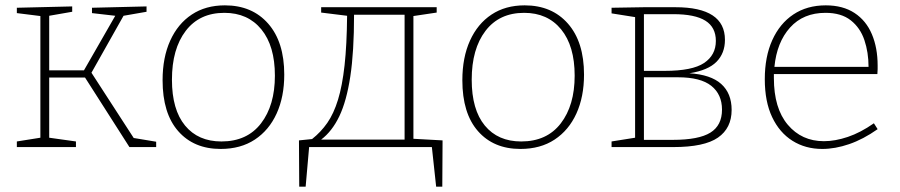

<svg xmlns="http://www.w3.org/2000/svg" viewBox="-20 -550 3365 718"><path d="M43 0V-21L131 -35V-490L43 -501V-521L250 -526V-506L164 -491V-287H294L411 -491L324 -501V-521L528 -526V-506L442 -491L322 -278L480 -34L564 -20V0H464L298 -260H164V-35L264 -21V0Z M821 -530Q923 -530 983 -461.5Q1043 -393 1043 -271Q1043 -188 1014.5 -125.5Q986 -63 933 -28Q880 7 805 7Q705 7 646.5 -59.5Q588 -126 588 -250Q588 -335 616.5 -398Q645 -461 697 -495.5Q749 -530 821 -530ZM819 -502Q726 -502 674.5 -434.5Q623 -367 623 -252Q623 -140 672 -80.5Q721 -21 808 -21Q904 -21 956 -88.5Q1008 -156 1008 -267Q1008 -378 957.5 -440Q907 -502 819 -502Z M1099 148 1098 -25 1147 -30Q1180 -56 1204 -90.5Q1228 -125 1244 -177Q1260 -229 1268.5 -305.5Q1277 -382 1278 -491L1181 -503V-523H1613V-503L1526 -490V-31L1635 -25L1634 148H1611L1595 0H1136L1123 148ZM1181 -28H1493V-495H1304Q1304 -356 1290 -264Q1276 -172 1249 -115.5Q1222 -59 1181 -28Z M1942 -530Q2044 -530 2104 -461.5Q2164 -393 2164 -271Q2164 -188 2135.5 -125.5Q2107 -63 2054 -28Q2001 7 1926 7Q1826 7 1767.5 -59.5Q1709 -126 1709 -250Q1709 -335 1737.5 -398Q1766 -461 1818 -495.5Q1870 -530 1942 -530ZM1940 -502Q1847 -502 1795.5 -434.5Q1744 -367 1744 -252Q1744 -140 1793 -80.5Q1842 -21 1929 -21Q2025 -21 2077 -88.5Q2129 -156 2129 -267Q2129 -378 2078.5 -440Q2028 -502 1940 -502Z M2388 -523H2506Q2691 -523 2691 -401Q2691 -351 2659.5 -319Q2628 -287 2558 -276Q2638 -271 2677 -236Q2716 -201 2716 -139Q2716 -71 2665 -35.5Q2614 0 2498 0H2267V-21L2355 -35V-486L2267 -500V-521ZM2498 -497H2388V-285H2466Q2569 -285 2613 -314.5Q2657 -344 2657 -397Q2657 -448 2618 -472.5Q2579 -497 2498 -497ZM2496 -27Q2593 -27 2636.5 -54Q2680 -81 2680 -140Q2680 -197 2640 -229Q2600 -261 2515 -261H2388V-27Z M3055 7Q2992 7 2943.5 -23.5Q2895 -54 2867.5 -112Q2840 -170 2840 -254Q2840 -338 2868 -400Q2896 -462 2947 -496Q2998 -530 3068 -530Q3132 -530 3175.5 -501.5Q3219 -473 3240.5 -422Q3262 -371 3262 -305Q3262 -299 3262 -291.5Q3262 -284 3261 -273H2874Q2874 -266 2874 -258Q2874 -145 2926 -83.5Q2978 -22 3061 -22Q3103 -22 3150.5 -38Q3198 -54 3248 -89L3262 -67Q3208 -29 3155.5 -11Q3103 7 3055 7ZM3067 -502Q2984 -502 2934.5 -447Q2885 -392 2876 -300H3228Q3228 -354 3212.5 -400Q3197 -446 3161.5 -474Q3126 -502 3067 -502Z"/></svg>

Font: Bitter ExtraLight
Style: Regular
Weight: 200
Designer: Sol Matas, and Bitter project Authors
Foundry: Sol Matas
Version: Version 2.001